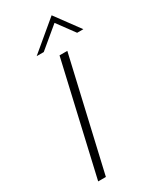

<svg xmlns="http://www.w3.org/2000/svg" viewBox="-225 -964 849 1031"><g transform="rotate(-30 199.5 -448.5)"><path d="M109.4 -747.6 288.6 -897.5 398.9 -747.6H360.4L281.7 -854.5L153.3 -747.6ZM59.1 0 217.8 -689.9H266.1L106.9 0Z"/></g></svg>

Font: HK Grotesk Light Legacy Italic
Style: Regular
Weight: 300
Italic angle: -13°
Designer: Alfredo Marco Pradil
Foundry: Hanken Design Co.
Version: Version 2.022;PS 002.022;hotconv 1.0.88;makeotf.lib2.5.64775